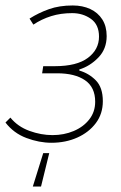

<svg xmlns="http://www.w3.org/2000/svg" viewBox="-22 -510 444 702"><path d="M98 172 136 50H158L128 172ZM166 12Q121 12 74.5 -5.5Q28 -23 -2 -62L16 -80Q43 -47 85.5 -31.5Q128 -16 170 -16Q212 -16 247.5 -31Q283 -46 304.5 -73.5Q326 -101 326 -138Q326 -191 289 -216.5Q252 -242 187 -242H132L136 -268H178Q259 -268 299.5 -298.5Q340 -329 340 -376Q340 -420 310.5 -441Q281 -462 242 -462Q200 -462 165 -451Q130 -440 100 -420L86 -442Q119 -463 157 -476.5Q195 -490 244 -490Q280 -490 308 -477Q336 -464 352 -439Q368 -414 368 -378Q368 -331 337.5 -299.5Q307 -268 268 -256V-252Q303 -242 328.5 -216Q354 -190 354 -140Q354 -94 328.5 -60Q303 -26 260.5 -7Q218 12 166 12Z"/></svg>

Font: Source Sans 3
Style: Italic
Weight: 200
Italic angle: -11°
Designer: Paul D. Hunt
Foundry: Adobe
Version: Version 3.046;hotconv 1.0.118;makeotfexe 2.5.65603